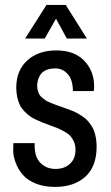

<svg xmlns="http://www.w3.org/2000/svg" viewBox="-20 -737 446 770"><path d="M248 -582.5 204.6 -662 159.4 -582.5H80.8L166.4 -717.2H243.7L328.4 -582.5ZM357.5 -391.4Q357.5 -378.8 355.8 -371.9H272.4Q272.4 -394.9 266.3 -414.2Q260.2 -433.5 243.3 -448.1Q226.3 -462.6 202.9 -462.6Q179.4 -462.6 164.6 -455.9Q149.9 -449.2 142.5 -437.9Q135.1 -426.6 132.1 -415.3Q129 -404 129 -392.5Q129 -381 132.1 -371.9Q135.1 -362.7 138.8 -356.4Q142.5 -350.1 151.2 -343.4Q159.9 -336.7 165.5 -333.2Q171.2 -329.7 184.2 -324.3Q197.2 -318.9 203.3 -316.7Q209.4 -314.5 224.2 -309.3Q238.9 -304.1 247.6 -301Q256.3 -298 269.8 -292.6Q283.2 -287.1 291.9 -282.1Q300.6 -277.2 311.9 -269.5Q323.2 -261.9 330.4 -253.9Q337.5 -245.9 345.4 -234.8Q353.2 -223.7 357.5 -211.3Q361.9 -199 364.7 -183.1Q367.5 -167.2 367.5 -149.4Q367.5 -68.6 321.9 -28Q276.3 12.6 201.1 12.6Q157.7 12.6 124.5 -0.4Q91.2 -13.5 71.9 -35.6Q52.6 -57.8 42.8 -84.7Q33 -111.6 33 -129.7Q33 -147.7 33.4 -155.1Q33.9 -162.5 33.9 -162.9H119V-152.9Q119 -106.4 142.9 -83Q166.8 -59.5 202.4 -59.5Q238.1 -59.5 260.4 -79.9Q282.8 -100.3 282.8 -136.8Q282.8 -154.2 276.7 -168.1Q270.6 -182 262.8 -190.9Q255 -199.8 238.9 -208.9Q222.8 -218.1 212.2 -222.4Q201.6 -226.8 181.8 -233.9Q162 -241.1 152 -245Q142.1 -248.9 125.8 -256.5Q109.5 -264.1 99.7 -271.3Q89.9 -278.5 78.4 -290Q66.9 -301.5 60.4 -314.5Q53.9 -327.5 49.5 -345.8Q45.2 -364 45.2 -385.3Q45.2 -454.4 89.3 -494.6Q133.4 -534.8 205.7 -534.8Q278 -534.8 317.8 -493.5Q357.5 -452.2 357.5 -391.4Z"/></svg>

Font: Puralecka Narrow
Style: Regular
Weight: 400
Designer: Hector Gatti, Marcela Romero, Pablo Cosgaya and Nicolas Silva
Version: Version 1.004;PS 001.004;hotconv 1.0.70;makeotf.lib2.5.58329